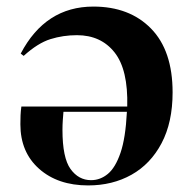

<svg xmlns="http://www.w3.org/2000/svg" viewBox="-20 -550 586 584"><path d="M248 14Q156 14 99 -36.5Q42 -87 42 -172Q42 -186 42.5 -199Q43 -212 45 -226H367Q370 -338 328.5 -390.5Q287 -443 214 -443Q172 -443 133.5 -431Q95 -419 52 -380L43 -387Q118 -530 264 -530Q374 -530 439.5 -463Q505 -396 505 -269Q505 -178 471.5 -114.5Q438 -51 380 -18.5Q322 14 248 14ZM257 -2Q285 -2 308 -21Q331 -40 346.5 -85Q362 -130 366 -210H173Q172 -198 171 -184Q170 -170 170 -155Q170 -70 194.5 -36Q219 -2 257 -2Z"/></svg>

Font: Literata 72pt SemiBold
Style: Regular
Weight: 600
Designer: Latin by Veronika Burian and Jose Scaglione. Greek by Irene Vlachou. Cyrillic by Vera Evstafieva.
Foundry: TypeTogether
Version: Version 3.002